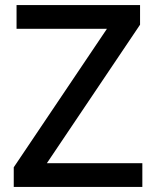

<svg xmlns="http://www.w3.org/2000/svg" viewBox="-20 -734 614 754"><path d="M539 0H34V-77L400 -621H45V-714H530V-637L164 -93H539Z"/></svg>

Font: Noto Sans Tamil Medium
Style: Regular
Weight: 500
Designer: Jelle Bosma - Monotype Design Team
Foundry: Monotype Imaging Inc.
Version: Version 2.004; ttfautohint (v1.8.4.7-5d5b)